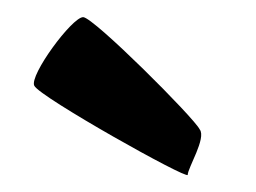

<svg xmlns="http://www.w3.org/2000/svg" viewBox="-20 -790 299 224"><path d="M20 -690C26 -677 199 -580 199 -586C199 -594 221 -629 213 -639C207 -652 89 -770 77 -770C64 -770 14 -702 20 -690Z"/></svg>

Font: Ampere
Style: UltCnd
Weight: 400
Version: Version 1